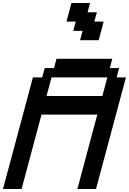

<svg xmlns="http://www.w3.org/2000/svg" viewBox="-20 -1270 866 1290"><path d="M500 0H625L826.2 -750H763.7L780.3 -812.5H717.8L734.4 -875H359.4L342.8 -812.5H280.3L263.7 -750H201.2L0 0H125Q147 -83 191.9 -250Q236.8 -417 258.8 -500H633.8Q611.3 -417 566.7 -250Q522 -83 500 0ZM667.5 -625H292.5Q298.3 -646 309.6 -687.7Q320.8 -729.5 326.2 -750H701.2Q695.8 -729.5 684.6 -687.5Q673.3 -645.5 667.5 -625ZM518.1 -1000H643.1Q648.9 -1020.5 659.9 -1062.3Q670.9 -1104 676.3 -1125H613.8L630.9 -1187.5H568.4L585 -1250H460Q454.6 -1229 443.4 -1187.5Q432.1 -1146 426.3 -1125H488.8L472.2 -1062.5H534.7Z"/></svg>

Font: Faithful 32x
Style: Oblique
Weight: 400
Foundry: Faithful Resource Pack
Version: Version 1.0; January 27, 2023